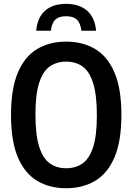

<svg xmlns="http://www.w3.org/2000/svg" viewBox="-20 -965 686 994"><path d="M322.5 9.5Q237 9.5 172.8 -28.5Q108.5 -66.5 72.8 -150Q37 -233.5 37 -370Q37 -506.5 72.8 -590Q108.5 -673.5 172.8 -711.5Q237 -749.5 322.5 -749.5Q408 -749.5 472.2 -711.5Q536.5 -673.5 572.5 -590Q608.5 -506.5 608.5 -370Q608.5 -233.5 572.5 -150Q536.5 -66.5 472.2 -28.5Q408 9.5 322.5 9.5ZM322.5 -94Q372 -94 407.5 -119Q443 -144 462.2 -203.8Q481.5 -263.5 481.5 -367Q481.5 -473.5 462.2 -534.5Q443 -595.5 407.5 -620.8Q372 -646 322.5 -646Q273.5 -646 237.8 -621Q202 -596 182.8 -536.2Q163.5 -476.5 163.5 -373Q163.5 -266.5 182.8 -205.5Q202 -144.5 237.8 -119.2Q273.5 -94 322.5 -94ZM167.5 -806Q173.5 -874.5 213.5 -909.8Q253.5 -945 322 -945Q390.5 -945 431 -909.5Q471.5 -874 477.5 -806H401.5Q396.5 -846.5 377.5 -863.8Q358.5 -881 322 -881Q285.5 -881 266.8 -863.8Q248 -846.5 243.5 -806Z"/></svg>

Font: Encode Sans Condensed Condensed SemiBold
Style: Regular
Weight: 600
Width: 3
Designer: Multiple Designers
Foundry: Impallari Type
Version: Version 3.000; ttfautohint (v1.8.3) -l 8 -r 50 -G 200 -x 14 